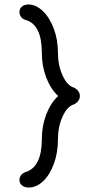

<svg xmlns="http://www.w3.org/2000/svg" viewBox="-20 -761 462 858"><path d="M67 43Q67 31 74.5 21.5Q82 12 94 8Q167 -14 167 -140Q167 -199 187 -250.5Q207 -302 240 -332Q207 -362 187 -413.5Q167 -465 167 -524Q167 -652 94 -672Q82 -675 74.5 -685Q67 -695 67 -707Q67 -723 78.5 -732Q90 -741 107 -741Q140 -741 170.5 -712.5Q201 -684 220 -634Q239 -584 239 -524Q239 -469 259.5 -424Q280 -379 309 -370Q321 -365 329 -355Q337 -345 337 -332Q337 -319 329 -309Q321 -299 309 -294Q280 -285 259.5 -240Q239 -195 239 -140Q239 -79 221 -29.5Q203 20 173 48.5Q143 77 108 77Q91 77 79 68Q67 59 67 43Z"/></svg>

Font: Tsukimi Rounded Medium
Style: Regular
Weight: 500
Designer: Takashi Funayama
Foundry: Takashi Funayama
Version: Version 1.032; ttfautohint (v1.8.3)